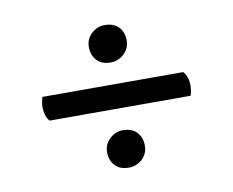

<svg xmlns="http://www.w3.org/2000/svg" viewBox="-56 -572 683 562"><g transform="rotate(-10 286.0 -290.5)"><path d="M286 -390.7Q259.1 -390.7 244.7 -406.3Q230.3 -422 230.3 -446.4Q230.3 -469.9 247.4 -485.8Q264.5 -501.7 286 -501.7Q313.9 -501.7 328.3 -486.3Q342.7 -470.9 342.7 -446.4Q342.7 -423 325.6 -406.8Q308.5 -390.7 286 -390.7ZM285 -78.3Q258.1 -78.3 243.7 -94Q229.3 -109.6 229.3 -133.6Q229.3 -157 246.4 -173.2Q263.5 -189.3 285 -189.3Q312.9 -189.3 327.3 -173.7Q341.7 -158 341.7 -133.6Q341.7 -110.1 324.6 -94.2Q307.5 -78.3 285 -78.3ZM79.7 -254.2Q66.1 -270.2 66.1 -296.8Q66.1 -303.5 67.5 -311.5Q69 -319.5 70.9 -326.2H489.6Q503.7 -310.7 503.7 -283.5Q503.7 -276.8 502.5 -269.4Q501.4 -261.9 498.9 -254.2Z"/></g></svg>

Font: Pitagon Serif
Style: Regular
Weight: 400
Designer: Travis Tran
Foundry: Pitagon
Version: Version 1.000;gftools[0.9.26]